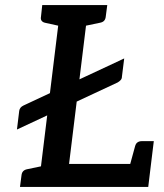

<svg xmlns="http://www.w3.org/2000/svg" viewBox="-20 -739 647 759"><path d="M47 -227 56 -301Q58 -315 73 -322L471 -508L462 -436Q462 -428 457 -422.5Q452 -417 445 -413ZM132 0 220 -719H330L253 -91H577L566 0ZM488 -66 514 -161Q517 -172 524 -176.5Q531 -181 540 -181H588L577 -91ZM59 0 65 -46Q66 -56 71.5 -62Q77 -68 87 -70L159 -85L160 0ZM248 -719 226 -634 158 -649Q149 -651 144.5 -657Q140 -663 142 -673L147 -719ZM404 -719 398 -673Q397 -663 391.5 -657Q386 -651 375 -649L303 -634V-719Z"/></svg>

Font: Aleo Medium
Style: Italic
Weight: 500
Italic angle: -7°
Designer: Alessio Laiso
Foundry: Alessio Laiso
Version: Version 2.001;gftools[0.9.29]